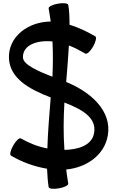

<svg xmlns="http://www.w3.org/2000/svg" viewBox="-20 -1002 740 1204"><path d="M49 -26C119 15 196 43 275 56C277 100 280 139 285 171C287 182 316 185 350 179C384 173 410 160 408 149C403 120 399 90 395 61C522 49 635 -29 656 -152C683 -306 550 -425 395 -488C401 -561 408 -641 412 -717C448 -703 482 -685 515 -666C525 -660 546 -680 564 -710C581 -740 587 -769 578 -774C526 -804 472 -830 416 -847C416 -897 414 -939 408 -971C406 -982 377 -985 343 -979C309 -973 283 -960 285 -949C290 -922 294 -894 298 -867C156 -866 32 -772 36 -639C40 -508 170 -440 298 -391C290 -289 280 -175 277 -71C219 -82 163 -104 111 -134C102 -140 80 -120 63 -90C46 -60 39 -31 49 -26ZM124 -641C121 -720 213 -752 309 -742C313 -669 312 -595 309 -521C219 -555 125 -597 124 -641ZM570 -168C557 -90 471 -64 384 -62C377 -161 378 -260 384 -359C490 -318 588 -266 570 -168Z"/></svg>

Font: Nupuram
Style: Bold
Weight: 700
Designer: Santhosh Thottingal (santhosh.thottingal@gmail.com)
Foundry: SMC
Version: Version 1.000